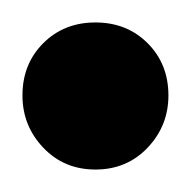

<svg xmlns="http://www.w3.org/2000/svg" viewBox="-20 -449 170 171"><path d="M65 -298Q37 -298 18.5 -317.5Q0 -337 0 -364Q0 -392 18.5 -410.5Q37 -429 65 -429Q93 -429 111.5 -410.5Q130 -392 130 -364Q130 -337 111.5 -317.5Q93 -298 65 -298Z"/></svg>

Font: Outfit Thin
Style: Regular
Weight: 400
Version: Version 1.100;gftools[0.9.27]